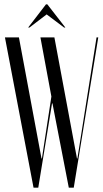

<svg xmlns="http://www.w3.org/2000/svg" viewBox="-20 -873 479 893"><path d="M111 -745H117L197 -806L278 -745H284L200 -853H194ZM233 -699H168L219 -424L175 -136H173L68 -699H3L136 0H158L222 -392H224L300 0H323L437 -699H429L340 -136H338Z"/></svg>

Font: Moniqa Display
Style: Regular
Weight: 400
Designer: Rajesh Rajput
Foundry: Rajesh Rajput
Version: Version 1.000